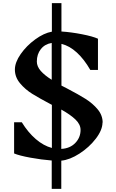

<svg xmlns="http://www.w3.org/2000/svg" viewBox="-20 -1006 740 1225"><path d="M371 19V199H310V18Q245 13 174 0Q103 -13 70 -27V-226H119Q159 -161 208.5 -118.5Q258 -76 311 -62V-337Q233 -378 187 -406.5Q141 -435 108 -474.5Q75 -514 75 -562Q75 -608 112 -661Q149 -714 204.5 -754.5Q260 -795 311 -804V-986H372V-805Q434 -801 503 -787.5Q572 -774 605 -759V-560H556Q517 -628 470 -671Q423 -714 372 -726V-460L407 -442Q480 -404 526 -375Q572 -346 603.5 -308Q635 -270 635 -223L634 -225Q634 -177 591.5 -121.5Q549 -66 487 -26Q425 14 371 19ZM310 -497V-732Q266 -725 240.5 -692.5Q215 -660 215 -613V-614Q215 -582 240 -553.5Q265 -525 310 -497ZM494 -177Q494 -212 462 -243Q430 -274 371 -307V-56Q427 -59 460.5 -94Q494 -129 494 -177Z"/></svg>

Font: Inknut Antiqua Medium
Style: Regular
Weight: 500
Designer: Claus Eggers Sørensen
Foundry: Claus Eggers Sørensen
Version: Version 1.003; ttfautohint (v1.8.2) -l 8 -r 50 -G 200 -x 14 